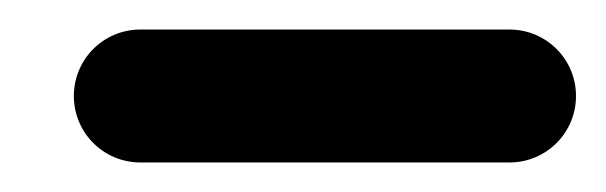

<svg xmlns="http://www.w3.org/2000/svg" viewBox="-20 -207 410 130"><path d="M75 -97C158.3 -97 241.7 -97 325 -97C349.9 -97 370 -117.1 370 -142C370 -166.9 349.9 -187 325 -187C241.7 -187 158.3 -187 75 -187C50.1 -187 30 -166.9 30 -142C30 -117.1 50.1 -97 75 -97Z"/></svg>

Font: FRB American Cursive Guidelines Arrows Black
Style: Bold Italic
Weight: 900
Italic angle: -25°
Version: Version 2.0;Modular Font Editor K font №1